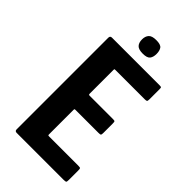

<svg xmlns="http://www.w3.org/2000/svg" viewBox="-252 -890 959 959"><g transform="rotate(45 227.5 -410.5)"><path d="M78 0Q65 0 65 -12V-660Q65 -673 78 -673H412Q424 -673 426 -671Q428 -669 428 -658V-588Q428 -576 425 -573.5Q422 -571 412 -571H206Q199 -571 198 -570Q197 -569 197 -563V-398Q197 -392 198.5 -390.5Q200 -389 205 -389H367Q380 -389 382 -386.5Q384 -384 384 -370V-307Q384 -294 381.5 -291.5Q379 -289 367 -289H205Q200 -289 198.5 -288Q197 -287 197 -282V-111Q197 -105 198 -103.5Q199 -102 205 -102H410Q424 -102 426 -99Q428 -96 428 -83V-19Q428 -5 425 -2.5Q422 0 409 0ZM293 -773Q293 -750 283 -737.5Q273 -725 243 -725Q213 -725 201.5 -737.5Q190 -750 190 -773Q190 -795 201.5 -808Q213 -821 243 -821Q275 -821 284 -808Q293 -795 293 -773Z"/></g></svg>

Font: Glory Thin
Style: Bold
Weight: 700
Version: Version 1.011